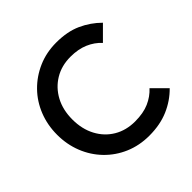

<svg xmlns="http://www.w3.org/2000/svg" viewBox="-183 -874 1049 1049"><g transform="rotate(-45 341.5 -350.0)"><path d="M394 10Q318 10 253.5 -17.5Q189 -45 141 -94.5Q93 -144 67 -209.5Q41 -275 41 -350Q41 -425 67 -490.5Q93 -556 141 -605Q189 -654 253.5 -682Q318 -710 394 -710Q479 -710 541 -682Q603 -654 651 -606L573 -528Q542 -562 497.5 -581Q453 -600 394 -600Q325 -600 272 -568Q219 -536 189 -480Q159 -424 159 -350Q159 -276 189 -219.5Q219 -163 272 -131.5Q325 -100 394 -100Q458 -100 502.5 -119.5Q547 -139 578 -173L656 -95Q608 -46 543 -18Q478 10 394 10Z"/></g></svg>

Font: Outfit Medium
Style: Regular
Weight: 500
Designer: Rodrigo Fuenzalida
Foundry: fragTYPE
Version: Version 1.100; ttfautohint (v1.8.4.7-5d5b);gftools[0.9.27]